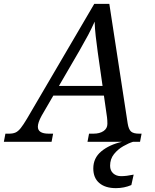

<svg xmlns="http://www.w3.org/2000/svg" viewBox="-76 -734 801 994"><path d="M-56 0 -48 -42H-29Q-9 -42 4.5 -48Q18 -54 31.5 -71Q45 -88 64 -120L412 -714H490L585 -95Q590 -64 602.5 -53Q615 -42 644 -42H657L649 0H377L385 -42H408Q440 -42 460 -55.5Q480 -69 480 -93Q480 -101 479.5 -110.5Q479 -120 478 -127L462 -239H200L139 -134Q120 -99 120 -78Q120 -42 176 -42H199L191 0ZM336 -473 229 -289H455L430 -464Q424 -508 419.5 -547Q415 -586 414 -622Q398 -586 380.5 -553Q363 -520 336 -473ZM524 240Q469 240 438 213.5Q407 187 407 138Q407 84 448.5 49.5Q490 15 556 0H613Q590 7 562 23Q534 39 514 64Q494 89 494 124Q494 149 510 163.5Q526 178 551 178Q565 178 581 176Q597 174 616 170L604 224Q567 240 524 240Z"/></svg>

Font: NotoSerif-Italic
Style: Regular
Weight: 400
Italic angle: -12°
Designer: Monotype Design Team
Foundry: Monotype Imaging Inc.
Version: Version 2.007; ttfautohint (v1.8) -l 8 -r 50 -G 200 -x 14 -D